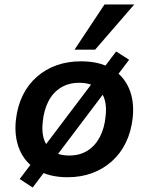

<svg xmlns="http://www.w3.org/2000/svg" viewBox="-20 -782 664 858"><path d="M282 10Q201 10 146.5 -22.5Q92 -55 67.5 -113Q43 -171 51 -246Q58 -308 82 -356.5Q106 -405 145 -439Q184 -473 233.5 -490.5Q283 -508 342 -508Q423 -508 477 -476.5Q531 -445 556 -388Q581 -331 573 -255Q566 -193 542 -144Q518 -95 479 -60.5Q440 -26 390.5 -8Q341 10 282 10ZM289 -87Q337 -87 371.5 -109Q406 -131 426.5 -170.5Q447 -210 452 -263Q460 -332 430.5 -372Q401 -412 334 -412Q287 -412 252 -390.5Q217 -369 196.5 -329.5Q176 -290 171 -237Q163 -167 193.5 -127Q224 -87 289 -87ZM126 56 68 18 499 -552 557 -515ZM313 -560 447 -762H580L405 -560Z"/></svg>

Font: Nunito Sans 8pt
Style: Bold Italic
Weight: 700
Italic angle: -9°
Version: Version 3.101;gftools[0.9.27]